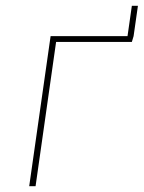

<svg xmlns="http://www.w3.org/2000/svg" viewBox="-20 -644 497 664"><path d="M436 -624H457L442 -519L436 -499H174L103 0H81L155 -519H421Z"/></svg>

Font: Fira Sans Thin
Style: Italic
Weight: 250
Italic angle: -8°
Designer: Carrois Corporate & Edenspiekermann AG
Foundry: Carrois Corporate GbR & Edenspiekermann AG
Version: Version 4.203